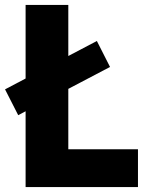

<svg xmlns="http://www.w3.org/2000/svg" viewBox="-38 -760 582 780"><path d="M239.5 -153.5H522.5V0H66V-308L36 -292L-17.5 -397L66 -441V-740H239.5V-532.5L355.5 -593.5L409 -488L239.5 -399Z"/></svg>

Font: Encode Sans Condensed ExtraBold
Style: Regular
Weight: 800
Width: 3
Designer: Multiple Designers
Foundry: Impallari Type
Version: Version 2.000